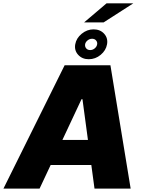

<svg xmlns="http://www.w3.org/2000/svg" viewBox="-43 -1112 858 1132"><path d="M190.3 0H-22.7L338.1 -727.3H608L727.3 0H514.2L495.4 -139.2H255.7ZM324.9 -286.9H475.5L443.2 -527H437.5ZM480.1 -762.8Q441.8 -762.8 418 -788.7Q394.2 -814.6 400.6 -850.9Q407 -887.1 438.6 -913Q470.2 -938.9 508.5 -938.9Q547.9 -938.9 571.2 -913Q594.5 -887.1 588.1 -850.9Q581.7 -814.6 550.6 -788.7Q519.5 -762.8 480.1 -762.8ZM453.1 -980.1 585.2 -1092.3H742.9L568.2 -980.1ZM488.6 -816.8Q503.6 -816.8 515.6 -826.9Q527.7 -837 529.8 -850.9Q532 -863.6 523.4 -873.6Q514.9 -883.5 500 -883.5Q485.1 -883.5 473 -873.6Q460.9 -863.6 458.8 -850.9Q456.7 -837 465.2 -826.9Q473.7 -816.8 488.6 -816.8Z"/></svg>

Font: Inter UI Black
Style: Italic
Weight: 900
Italic angle: -9.39999°
Designer: Rasmus Andersson
Foundry: rsms
Version: 3.2;8d6f07862